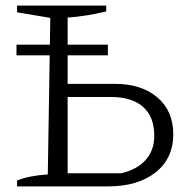

<svg xmlns="http://www.w3.org/2000/svg" viewBox="-20 -667 682 687"><path d="M41 0V-21Q81 -38 151 -43L160 -603L41 -623V-647H360V-626Q289 -609 222 -604V-367H391Q486 -367 543 -318.5Q600 -270 600 -187Q600 -100 536.5 -50Q473 0 366 0ZM222 -47H413Q470 -60 501 -94.5Q532 -129 532 -181Q532 -249 492 -284.5Q452 -320 377 -320H222ZM39 -507.1H366V-469.1H39Z"/></svg>

Font: Piazzolla Light
Style: Regular
Weight: 300
Designer: Juan Pablo del Peral
Foundry: Huerta Tipografica
Version: Version 1.330